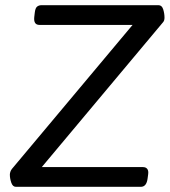

<svg xmlns="http://www.w3.org/2000/svg" viewBox="-20 -720 656 740"><path d="M41 0Q29 0 23.5 -16Q18 -32 18 -47Q18 -52 20 -58Q22 -64 26 -69L491 -624H132Q109 -624 112 -654L114 -671Q116 -689 123 -694.5Q130 -700 140 -700H591Q604 -700 609 -684Q614 -668 614 -652Q614 -641 609 -635L141 -76H531Q542 -76 547.5 -69Q553 -62 551 -48L549 -33Q545 0 523 0Z"/></svg>

Font: Asap
Style: Italic
Weight: 400
Italic angle: -6°
Designer: Pablo Cosgaya
Foundry: Omnibus-Type
Version: Version 3.001; ttfautohint (v1.8.3)